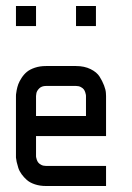

<svg xmlns="http://www.w3.org/2000/svg" viewBox="-20 -620 440 640"><path d="M333.5 0H133.3Q112.8 0 96.2 -5.6Q79.6 -11.2 69.6 -20Q59.6 -28.8 52 -39.3Q44.4 -49.8 41 -60.5Q37.6 -71.3 35.6 -80.1Q33.7 -88.9 33.2 -94.7V-100.1V-299.8Q33.2 -301.8 33.4 -305.4Q33.7 -309.1 35.6 -319.6Q37.6 -330.1 41 -339.4Q44.4 -348.6 52 -360.4Q59.6 -372.1 69.6 -380.4Q79.6 -388.7 96.2 -394.3Q112.8 -399.9 133.3 -399.9H233.4Q261.2 -399.9 282 -389.6Q302.7 -379.4 312 -364.5Q321.3 -349.6 326.9 -335Q332.5 -320.3 333 -310.1L333.5 -299.8V-166.5H100.1V-100.1Q100.1 -98.6 100.3 -96.4Q100.6 -94.2 102.3 -88.6Q104 -83 107.2 -78.6Q110.4 -74.2 117.2 -70.6Q124 -66.9 133.3 -66.9H333.5ZM100.1 -233.4H266.6V-299.8Q266.6 -301.3 266.4 -303.5Q266.1 -305.7 264.4 -311.5Q262.7 -317.4 259.5 -321.8Q256.3 -326.2 249.5 -329.8Q242.7 -333.5 233.4 -333.5H133.3Q118.7 -333.5 110.4 -325Q102.1 -316.4 101.1 -308.1L100.1 -299.8ZM100.1 -600.1V-533.2H33.2V-600.1ZM233.4 -600.1H299.8V-533.2H233.4Z"/></svg>

Font: Malkor
Style: Regular
Weight: 400
Version: Version 1.3